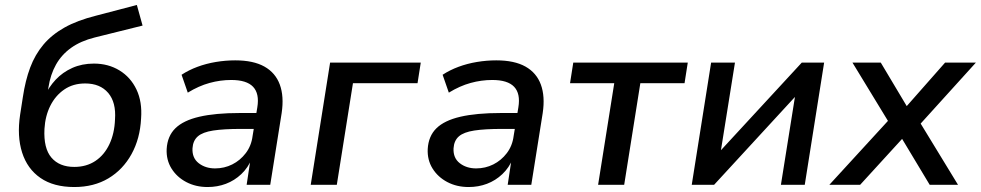

<svg xmlns="http://www.w3.org/2000/svg" viewBox="-20 -744 3949 773"><path d="M279 9Q196 9 143 -27.5Q90 -64 69 -130Q48 -196 61 -282L72 -353Q82 -420 101.5 -472Q121 -524 154.5 -564Q188 -604 239.5 -633Q291 -662 367 -681L531 -724L554 -641L361 -593Q305 -579 266.5 -551.5Q228 -524 205.5 -484Q183 -444 175 -392L169 -355H159Q176 -393 204 -423Q232 -453 271 -470.5Q310 -488 358 -488Q416 -488 461 -460.5Q506 -433 529.5 -383.5Q553 -334 548 -267Q544 -186 509.5 -123.5Q475 -61 416.5 -26Q358 9 279 9ZM279 -72Q328 -72 364 -96Q400 -120 420.5 -163.5Q441 -207 443 -263Q448 -332 415.5 -370Q383 -408 323 -408Q274 -408 238.5 -383.5Q203 -359 182.5 -318Q162 -277 159 -225Q155 -147 187 -109.5Q219 -72 279 -72Z M816 9Q768 9 730 -11Q692 -31 670.5 -65.5Q649 -100 651 -144Q654 -196 686 -227.5Q718 -259 782.5 -274Q847 -289 945 -289H1025L1015 -225H950Q881 -225 838.5 -218.5Q796 -212 776.5 -195Q757 -178 755 -147Q753 -108 780 -87Q807 -66 846 -66Q883 -66 915 -82Q947 -98 969.5 -127.5Q992 -157 997 -197L1016 -312Q1025 -367 999 -394.5Q973 -422 911 -422Q867 -422 823.5 -410Q780 -398 736 -371L711 -443Q740 -462 775 -475Q810 -488 849 -494.5Q888 -501 927 -501Q1000 -501 1044.5 -476Q1089 -451 1106.5 -403.5Q1124 -356 1114 -289L1068 0H973L989 -106H994Q979 -69 951.5 -43Q924 -17 889.5 -4Q855 9 816 9Z M1231 0 1309 -492H1674L1661 -409H1401L1336 0Z M1867 9Q1819 9 1781 -11Q1743 -31 1721.5 -65.5Q1700 -100 1702 -144Q1705 -196 1737 -227.5Q1769 -259 1833.5 -274Q1898 -289 1996 -289H2076L2066 -225H2001Q1932 -225 1889.5 -218.5Q1847 -212 1827.5 -195Q1808 -178 1806 -147Q1804 -108 1831 -87Q1858 -66 1897 -66Q1934 -66 1966 -82Q1998 -98 2020.5 -127.5Q2043 -157 2048 -197L2067 -312Q2076 -367 2050 -394.5Q2024 -422 1962 -422Q1918 -422 1874.5 -410Q1831 -398 1787 -371L1762 -443Q1791 -462 1826 -475Q1861 -488 1900 -494.5Q1939 -501 1978 -501Q2051 -501 2095.5 -476Q2140 -451 2157.5 -403.5Q2175 -356 2165 -289L2119 0H2024L2040 -106H2045Q2030 -69 2002.5 -43Q1975 -17 1940.5 -4Q1906 9 1867 9Z M2388 0 2453 -409H2275L2288 -492H2749L2736 -409H2558L2493 0Z M2765 0 2843 -492H2939L2879 -117H2862L3208 -492H3298L3220 0H3124L3184 -376H3201L2855 0Z M3319 0 3573 -277 3574 -226 3412 -492H3526L3637 -306H3621L3785 -492H3909L3669 -227L3668 -277L3837 0H3723L3604 -198L3623 -197L3443 0Z"/></svg>

Font: Nunito Sans 10pt SemiBold
Style: Italic
Weight: 600
Italic angle: -9°
Designer: Vernon Adams
Foundry: Vernon Adams
Version: Version 3.101;gftools[0.9.27]